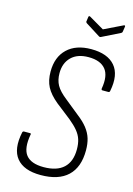

<svg xmlns="http://www.w3.org/2000/svg" viewBox="-125 -884 664 956"><g transform="rotate(15 207.5 -406.0)"><path d="M183 8Q96 8 58.5 -38Q21 -84 40 -174Q42 -180 48 -180H78Q86 -180 83 -173Q70 -100 96 -67Q122 -34 187 -34Q255 -34 290 -66.5Q325 -99 325 -162Q325 -191 318 -213Q311 -235 294.5 -255Q278 -275 250 -298L172 -359Q132 -392 115 -424.5Q98 -457 98 -503Q98 -578 142.5 -620.5Q187 -663 266 -663Q350 -663 388.5 -618Q427 -573 410 -487Q409 -479 402 -479H371Q366 -479 366 -487Q378 -555 351 -588Q324 -621 263 -621Q206 -621 174.5 -590Q143 -559 143 -507Q143 -471 157.5 -445Q172 -419 209 -390L282 -331Q316 -305 335 -280.5Q354 -256 362 -229.5Q370 -203 370 -169Q370 -82 322.5 -37Q275 8 183 8ZM390 -819Q399 -823 398 -814L394 -788Q393 -784 392 -782.5Q391 -781 387 -779L296 -734Q291 -731 286 -734L210 -782Q208 -784 206.5 -786Q205 -788 206 -791L209 -813Q210 -822 218 -818L295 -773Z"/></g></svg>

Font: Sofia Sans Condensed Light
Style: Italic
Weight: 300
Italic angle: -9°
Version: Version 4.100